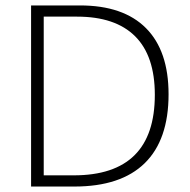

<svg xmlns="http://www.w3.org/2000/svg" viewBox="-20 -683 696 703"><path d="M597.2 -337.9Q597.2 -170.9 509.8 -85.4Q422.4 0 252.4 0H93.8V-663.1H272.9Q431.6 -663.1 514.4 -580.1Q597.2 -497.1 597.2 -337.9ZM546.9 -335.9Q546.9 -478.5 474.6 -550.3Q402.3 -622.1 262.2 -622.1H140.1V-41H250Q546.9 -41 546.9 -335.9Z"/></svg>

Font: Bpm'online Open Sans Light
Style: Regular
Weight: 300
Foundry: Ascender Corporation
Version: Version 1.10